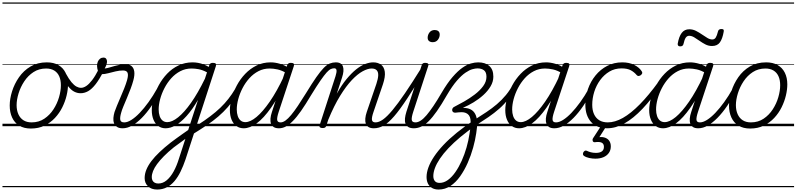

<svg xmlns="http://www.w3.org/2000/svg" viewBox="-20 -1026 6476 1561"><path d="M231 19Q175 19 136.5 -4.5Q98 -28 78.5 -70.5Q59 -113 59 -168Q59 -222 78 -283Q97 -344 134.5 -398Q172 -452 228.5 -485.5Q285 -519 361 -519Q416 -519 454.5 -497Q493 -475 513 -434.5Q533 -394 533 -340Q533 -298 521.5 -249.5Q510 -201 486.5 -153.5Q463 -106 426.5 -67Q390 -28 341.5 -4.5Q293 19 231 19ZM237 -31Q296 -31 340.5 -61Q385 -91 415 -137.5Q445 -184 460 -236Q475 -288 475 -333Q475 -375 461.5 -405.5Q448 -436 421 -452.5Q394 -469 355 -469Q297 -469 252.5 -440Q208 -411 177.5 -365Q147 -319 131 -267Q115 -215 115 -171Q115 -129 129.5 -97Q144 -65 171 -48Q198 -31 237 -31ZM0 486H588V496H0ZM0 -20H588V0H0ZM0 -505H588V-500H0ZM0 -1006H588V-996H0Z M635 -268Q608 -268 583 -281Q558 -294 533.5 -325Q509 -356 482 -410Q476 -423 482 -430Q488 -437 498.5 -437.5Q509 -438 515 -429Q540 -383 561 -358Q582 -333 601 -322.5Q620 -312 639 -312Q659 -312 681.5 -327Q704 -342 729 -374.5Q754 -407 781 -460Q786 -471 795 -474.5Q804 -478 812.5 -475.5Q821 -473 825 -466.5Q829 -460 824 -451Q789 -382 758 -342Q727 -302 697 -285Q667 -268 635 -268ZM589 486V496ZM589 -20V0ZM589 -505V-500ZM589 -1006V-996Z M977 17Q948 17 931 5.5Q914 -6 907 -25Q900 -44 902 -67.5Q904 -91 911 -115Q918 -135 930.5 -166Q943 -197 959 -233.5Q975 -270 989.5 -306.5Q1004 -343 1013 -374Q1025 -416 1017 -434.5Q1009 -453 980 -453Q951 -453 919.5 -445.5Q888 -438 859.5 -430.5Q831 -423 809 -423Q798 -423 789 -431Q780 -439 775 -454Q770 -469 769 -491Q769 -510 775.5 -525Q782 -540 794 -549Q806 -558 823 -558Q835 -558 842.5 -549Q850 -540 850 -526Q850 -517 846.5 -503.5Q843 -490 831 -469Q849 -471 869 -477Q889 -483 910.5 -489Q932 -495 954.5 -499.5Q977 -504 999 -504Q1030 -504 1048.5 -489.5Q1067 -475 1071.5 -445.5Q1076 -416 1064 -372Q1056 -342 1042 -304.5Q1028 -267 1012 -229.5Q996 -192 983 -160.5Q970 -129 965 -109Q954 -71 958 -51Q962 -31 990 -31Q1000 -31 1003.5 -23.5Q1007 -16 1005.5 -7Q1004 2 997 9.5Q990 17 977 17ZM588 486H1156V496H588ZM588 -20H1156V0H588ZM588 -505H1156V-500H588ZM588 -1006H1156V-996H588Z M977 17Q966 17 961 9.5Q956 2 957.5 -7Q959 -16 967.5 -23.5Q976 -31 991 -31Q1016 -31 1048 -51Q1080 -71 1115.5 -108Q1151 -145 1187.5 -195.5Q1224 -246 1258 -307Q1263 -316 1272 -315Q1281 -314 1287 -307.5Q1293 -301 1288 -292Q1251 -222 1212 -165Q1173 -108 1133 -67.5Q1093 -27 1054 -5Q1015 17 977 17ZM1155 486V496ZM1155 -20V0ZM1155 -505V-500ZM1155 -1006V-996Z M1258 515Q1210 515 1183 488.5Q1156 462 1156 422Q1156 388 1170 353.5Q1184 319 1211 283.5Q1238 248 1277.5 210.5Q1317 173 1368 133Q1392 115 1416 97.5Q1440 80 1463.5 63.5Q1487 47 1510 31L1590 -214Q1543 -134 1497 -83Q1451 -32 1408.5 -7.5Q1366 17 1326 17Q1293 17 1267.5 -1Q1242 -19 1228 -52.5Q1214 -86 1214 -131Q1214 -177 1228.5 -229.5Q1243 -282 1271 -333.5Q1299 -385 1339 -427Q1379 -469 1431.5 -494Q1484 -519 1546 -519Q1567 -519 1590 -515Q1613 -511 1635 -502.5Q1657 -494 1677 -482L1682 -498Q1686 -507 1692.5 -511Q1699 -515 1711 -515Q1730 -515 1734.5 -507.5Q1739 -500 1735 -488L1488 271Q1470 324 1448 369Q1426 414 1398.5 446.5Q1371 479 1336 497Q1301 515 1258 515ZM1267 466Q1304 466 1335.5 439.5Q1367 413 1392 367.5Q1417 322 1435 263L1487 103Q1472 114 1456.5 125.5Q1441 137 1425 148.5Q1409 160 1393 172Q1346 210 1312.5 244Q1279 278 1257 308Q1235 338 1224.5 364.5Q1214 391 1214 414Q1214 429 1219.5 440.5Q1225 452 1237 459Q1249 466 1267 466ZM1340 -33Q1379 -33 1428.5 -72.5Q1478 -112 1533.5 -190.5Q1589 -269 1646 -386L1663 -438Q1625 -458 1594.5 -463.5Q1564 -469 1537 -469Q1488 -469 1446.5 -447.5Q1405 -426 1372.5 -390Q1340 -354 1317 -309.5Q1294 -265 1282 -220Q1270 -175 1270 -136Q1270 -106 1278 -82.5Q1286 -59 1301.5 -46Q1317 -33 1340 -33ZM1156 486H1791V496H1156ZM1156 -20H1791V0H1156ZM1156 -505H1791V-500H1156ZM1156 -1006H1791V-996H1156Z M1549 64Q1542 67 1535.5 63Q1529 59 1525.5 52Q1522 45 1523 37Q1524 29 1532 24Q1593 -12 1642.5 -46.5Q1692 -81 1732.5 -115Q1773 -149 1805.5 -185Q1838 -221 1865.5 -261.5Q1893 -302 1917 -348Q1923 -360 1931.5 -360Q1940 -360 1945.5 -352Q1951 -344 1946 -333Q1923 -282 1894.5 -238Q1866 -194 1831.5 -154.5Q1797 -115 1754.5 -78.5Q1712 -42 1660.5 -7.5Q1609 27 1549 64ZM1791 486V496ZM1791 -20V0ZM1791 -505V-500ZM1791 -1006V-996Z M1961 17Q1928 17 1902.5 -1Q1877 -19 1863 -52.5Q1849 -86 1849 -131Q1849 -175 1863.5 -227.5Q1878 -280 1905.5 -331.5Q1933 -383 1973.5 -425.5Q2014 -468 2066 -493.5Q2118 -519 2181 -519Q2217 -519 2257 -507Q2297 -495 2329 -472L2315 -428Q2272 -454 2237 -461.5Q2202 -469 2172 -469Q2123 -469 2081.5 -447.5Q2040 -426 2007.5 -390Q1975 -354 1952 -309.5Q1929 -265 1917 -220Q1905 -175 1905 -136Q1905 -106 1913 -82.5Q1921 -59 1936.5 -46Q1952 -33 1975 -33Q2015 -33 2065.5 -75Q2116 -117 2173.5 -200Q2231 -283 2289 -407L2307 -369Q2244 -236 2184 -150.5Q2124 -65 2068 -24Q2012 17 1961 17ZM2248 17Q2221 17 2205.5 7Q2190 -3 2183.5 -20.5Q2177 -38 2179 -62.5Q2181 -87 2191 -116L2314 -494Q2319 -506 2325.5 -510.5Q2332 -515 2345 -515Q2363 -515 2368 -508Q2373 -501 2369 -489L2246 -117Q2231 -71 2233.5 -51Q2236 -31 2261 -31Q2271 -31 2275.5 -23.5Q2280 -16 2278.5 -7Q2277 2 2269.5 9.5Q2262 17 2248 17ZM1791 486H2426V496H1791ZM1791 -20H2426V0H1791ZM1791 -505H2426V-500H1791ZM1791 -1006H2426V-996H1791Z M2248 17Q2237 17 2233 9.5Q2229 2 2231.5 -7Q2234 -16 2242 -23.5Q2250 -31 2262 -31Q2280 -31 2301 -46Q2322 -61 2347 -91Q2372 -121 2401.5 -165Q2431 -209 2467 -267Q2517 -349 2552 -399Q2587 -449 2613 -475Q2639 -501 2662 -510Q2685 -519 2710 -519Q2720 -519 2722 -511.5Q2724 -504 2720.5 -495Q2717 -486 2711 -478.5Q2705 -471 2699 -471Q2684 -471 2669.5 -464.5Q2655 -458 2635.5 -436.5Q2616 -415 2585.5 -371Q2555 -327 2509 -252Q2464 -176 2427.5 -124Q2391 -72 2360.5 -41.5Q2330 -11 2303 3Q2276 17 2248 17ZM2426 486H2526V496H2426ZM2426 -20H2526V0H2426ZM2426 -505H2526V-500H2426ZM2426 -1006H2526V-996H2426Z M3019 17Q2993 17 2976.5 7Q2960 -3 2954 -20.5Q2948 -38 2950 -62.5Q2952 -87 2962 -116L3040 -344Q3054 -386 3055 -413.5Q3056 -441 3042.5 -455Q3029 -469 3001 -469Q2970 -469 2928.5 -446.5Q2887 -424 2840.5 -375Q2794 -326 2745 -246.5Q2696 -167 2649 -53L2633 -4Q2630 6 2623.5 10.5Q2617 15 2602 15Q2590 15 2582.5 10Q2575 5 2578 -6L2708 -407Q2718 -439 2716 -455Q2714 -471 2696 -471Q2686 -471 2682 -478.5Q2678 -486 2680 -495Q2682 -504 2689.5 -511.5Q2697 -519 2709 -519Q2734 -519 2748.5 -510Q2763 -501 2768.5 -484.5Q2774 -468 2772 -445.5Q2770 -423 2761 -396L2718 -264Q2757 -334 2797 -382.5Q2837 -431 2875 -461.5Q2913 -492 2948.5 -505.5Q2984 -519 3014 -519Q3052 -519 3077.5 -500.5Q3103 -482 3108.5 -442.5Q3114 -403 3093 -340L3017 -117Q3001 -71 3004 -51Q3007 -31 3033 -31Q3043 -31 3047 -23.5Q3051 -16 3049.5 -7Q3048 2 3040.5 9.5Q3033 17 3019 17ZM2526 486H3197V496H2526ZM2526 -20H3197V0H2526ZM2526 -505H3197V-500H2526ZM2526 -1006H3197V-996H2526Z M3019 17Q3008 17 3003 9.5Q2998 2 2999.5 -7Q3001 -16 3009.5 -23.5Q3018 -31 3033 -31Q3061 -31 3094 -54.5Q3127 -78 3170.5 -130Q3214 -182 3272 -267Q3330 -352 3407 -476Q3413 -486 3422.5 -485Q3432 -484 3437.5 -476Q3443 -468 3437 -459Q3352 -318 3291 -225.5Q3230 -133 3184 -80Q3138 -27 3099 -5Q3060 17 3019 17ZM3197 486V496ZM3197 -20V0ZM3197 -505V-500ZM3197 -1006V-996Z M3345 17Q3317 17 3300.5 7Q3284 -3 3277 -21Q3270 -39 3272.5 -63.5Q3275 -88 3284 -117L3408 -494Q3412 -506 3418 -510.5Q3424 -515 3437 -515Q3454 -515 3460 -508.5Q3466 -502 3462 -491L3340 -118Q3325 -72 3327.5 -51.5Q3330 -31 3358 -31Q3369 -31 3373.5 -23.5Q3378 -16 3376 -7Q3374 2 3366.5 9.5Q3359 17 3345 17ZM3498 -683Q3480 -683 3468.5 -692Q3457 -701 3457 -719Q3457 -743 3472 -762.5Q3487 -782 3515 -782Q3532 -782 3543.5 -773Q3555 -764 3555 -745Q3555 -722 3540 -702.5Q3525 -683 3498 -683ZM3197 486H3522V496H3197ZM3197 -20H3522V0H3197ZM3197 -505H3522V-500H3197ZM3197 -1006H3522V-996H3197Z M3344 17Q3333 17 3329 9.5Q3325 2 3327.5 -7Q3330 -16 3338 -23.5Q3346 -31 3358 -31Q3378 -31 3400.5 -45.5Q3423 -60 3448 -89.5Q3473 -119 3503.5 -164Q3534 -209 3570 -271Q3617 -351 3659.5 -400Q3702 -449 3739 -475Q3776 -501 3808.5 -510Q3841 -519 3868 -519Q3878 -519 3882.5 -511.5Q3887 -504 3886 -494.5Q3885 -485 3878.5 -477.5Q3872 -470 3862 -470Q3846 -470 3821.5 -463.5Q3797 -457 3765 -435.5Q3733 -414 3695 -370.5Q3657 -327 3613 -252Q3569 -175 3532.5 -123Q3496 -71 3465 -40.5Q3434 -10 3404.5 3.5Q3375 17 3344 17ZM3522 486H3566V496H3522ZM3522 -20H3566V0H3522ZM3522 -505H3566V-500H3522ZM3522 -1006H3566V-996H3522Z M3546 515Q3514 515 3492 502Q3470 489 3459 466Q3448 443 3448 413Q3448 399 3456 391Q3464 383 3475.5 381.5Q3487 380 3495 385.5Q3503 391 3503 405Q3503 431 3515.5 446Q3528 461 3554 461Q3589 461 3621.5 437.5Q3654 414 3682.5 373Q3711 332 3734 280.5Q3757 229 3773 173Q3789 117 3797 62Q3804 23 3806 -6Q3808 -35 3805 -55.5Q3802 -76 3792.5 -88.5Q3783 -101 3768 -107.5Q3753 -114 3733 -114Q3719 -114 3707 -112.5Q3695 -111 3684 -110Q3672 -109 3665 -114Q3658 -119 3656.5 -127.5Q3655 -136 3659.5 -145Q3664 -154 3676 -159Q3710 -176 3754 -201Q3798 -226 3839.5 -257.5Q3881 -289 3908 -325.5Q3935 -362 3935 -402Q3935 -439 3915 -454.5Q3895 -470 3861 -470Q3849 -470 3844 -477.5Q3839 -485 3840.5 -494.5Q3842 -504 3849 -511.5Q3856 -519 3867 -519Q3896 -519 3918.5 -512Q3941 -505 3957.5 -490.5Q3974 -476 3982.5 -454.5Q3991 -433 3991 -403Q3991 -362 3968.5 -324Q3946 -286 3909.5 -253Q3873 -220 3830 -194Q3787 -168 3745 -150V-149Q3781 -149 3805.5 -137Q3830 -125 3843.5 -99.5Q3857 -74 3859 -35.5Q3861 3 3852 56Q3844 112 3826.5 175Q3809 238 3782.5 298Q3756 358 3721 407.5Q3686 457 3642 486Q3598 515 3546 515ZM3565 486H4030V496H3565ZM3565 -20H4030V0H3565ZM3565 -505H4030V-500H3565ZM3565 -1006H4030V-996H3565Z M3503 405Q3503 417 3495 424.5Q3487 432 3475.5 434Q3464 436 3456 430.5Q3448 425 3448 413Q3448 377 3463 335.5Q3478 294 3508.5 248Q3539 202 3585.5 152.5Q3632 103 3695 52Q3758 1 3838 -52Q3890 -85 3935 -115Q3980 -145 4019.5 -178.5Q4059 -212 4093.5 -253.5Q4128 -295 4156 -350Q4161 -359 4169.5 -359Q4178 -359 4183 -352Q4188 -345 4182 -335Q4152 -271 4116.5 -225Q4081 -179 4040 -143Q3999 -107 3952.5 -75Q3906 -43 3854 -10Q3782 39 3725 86.5Q3668 134 3626 178.5Q3584 223 3556.5 264Q3529 305 3516 340.5Q3503 376 3503 405ZM4030 486V496ZM4030 -20V0ZM4030 -505V-500ZM4030 -1006V-996Z M4200 17Q4167 17 4141.5 -1Q4116 -19 4102 -52.5Q4088 -86 4088 -131Q4088 -175 4102.5 -227.5Q4117 -280 4144.5 -331.5Q4172 -383 4212.5 -425.5Q4253 -468 4305 -493.5Q4357 -519 4420 -519Q4456 -519 4496 -507Q4536 -495 4568 -472L4554 -428Q4511 -454 4476 -461.5Q4441 -469 4411 -469Q4362 -469 4320.5 -447.5Q4279 -426 4246.5 -390Q4214 -354 4191 -309.5Q4168 -265 4156 -220Q4144 -175 4144 -136Q4144 -106 4152 -82.5Q4160 -59 4175.5 -46Q4191 -33 4214 -33Q4254 -33 4304.5 -75Q4355 -117 4412.5 -200Q4470 -283 4528 -407L4546 -369Q4483 -236 4423 -150.5Q4363 -65 4307 -24Q4251 17 4200 17ZM4487 17Q4460 17 4444.5 7Q4429 -3 4422.5 -20.5Q4416 -38 4418 -62.5Q4420 -87 4430 -116L4553 -494Q4558 -506 4564.5 -510.5Q4571 -515 4584 -515Q4602 -515 4607 -508Q4612 -501 4608 -489L4485 -117Q4470 -71 4472.5 -51Q4475 -31 4500 -31Q4510 -31 4514.5 -23.5Q4519 -16 4517.5 -7Q4516 2 4508.5 9.5Q4501 17 4487 17ZM4030 486H4665V496H4030ZM4030 -20H4665V0H4030ZM4030 -505H4665V-500H4030ZM4030 -1006H4665V-996H4030Z M4487 17Q4476 17 4471 9.5Q4466 2 4467.5 -7Q4469 -16 4477.5 -23.5Q4486 -31 4501 -31Q4526 -31 4558 -51Q4590 -71 4625.5 -108Q4661 -145 4697.5 -195.5Q4734 -246 4768 -307Q4773 -316 4782 -315Q4791 -314 4797 -307.5Q4803 -301 4798 -292Q4761 -222 4722 -165Q4683 -108 4643 -67.5Q4603 -27 4564 -5Q4525 17 4487 17ZM4665 486V496ZM4665 -20V0ZM4665 -505V-500ZM4665 -1006V-996Z M4917 17Q4831 17 4785 -35Q4739 -87 4739 -175Q4739 -241 4760.5 -302.5Q4782 -364 4822 -413Q4862 -462 4917 -490.5Q4972 -519 5039 -519Q5095 -519 5136 -498.5Q5177 -478 5197 -447Q5203 -438 5201.5 -431Q5200 -424 5190 -415Q5179 -408 5171 -408Q5163 -408 5156 -416Q5137 -439 5109 -454.5Q5081 -470 5033 -470Q4978 -470 4934.5 -444Q4891 -418 4859.5 -375Q4828 -332 4811.5 -279.5Q4795 -227 4795 -174Q4795 -130 4809.5 -98Q4824 -66 4852 -48.5Q4880 -31 4922 -31Q4933 -31 4937.5 -23.5Q4942 -16 4941 -6.5Q4940 3 4933.5 10Q4927 17 4917 17ZM4665 486H5200V496H4665ZM4665 -20H5200V0H4665ZM4665 -505H5200V-500H4665ZM4665 -1006H5200V-996H4665Z M4916 17Q4907 17 4902.5 10Q4898 3 4898.5 -6.5Q4899 -16 4905 -23.5Q4911 -31 4921 -31Q4980 -31 5044.5 -67.5Q5109 -104 5181.5 -177.5Q5254 -251 5333 -360Q5339 -368 5347.5 -366Q5356 -364 5361.5 -356.5Q5367 -349 5361 -341Q5280 -222 5204.5 -142.5Q5129 -63 5057.5 -23Q4986 17 4916 17ZM5200 486V496ZM5200 -20V0ZM5200 -505V-500ZM5200 -1006V-996Z M4820 264Q4797 264 4770.5 258.5Q4744 253 4726 240Q4719 234 4719.5 225.5Q4720 217 4724 210Q4731 201 4737 199Q4743 197 4751 200Q4765 207 4783.5 212Q4802 217 4825 217Q4856 217 4873 205Q4890 193 4890 168Q4890 143 4872 134Q4854 125 4818 130Q4810 131 4806 128.5Q4802 126 4799 121Q4797 114 4797.5 108.5Q4798 103 4804 94L4868 -4H4912L4841 108L4826 94Q4864 84 4891 91Q4918 98 4932 117Q4946 136 4946 164Q4946 195 4930 217.5Q4914 240 4886 252Q4858 264 4820 264Z M5370 17Q5337 17 5311.5 -1Q5286 -19 5272 -52.5Q5258 -86 5258 -131Q5258 -175 5272.5 -227.5Q5287 -280 5314.5 -331.5Q5342 -383 5382.5 -425.5Q5423 -468 5475 -493.5Q5527 -519 5590 -519Q5626 -519 5666 -507Q5706 -495 5738 -472L5724 -428Q5681 -454 5646 -461.5Q5611 -469 5581 -469Q5532 -469 5490.5 -447.5Q5449 -426 5416.5 -390Q5384 -354 5361 -309.5Q5338 -265 5326 -220Q5314 -175 5314 -136Q5314 -106 5322 -82.5Q5330 -59 5345.5 -46Q5361 -33 5384 -33Q5424 -33 5474.5 -75Q5525 -117 5582.5 -200Q5640 -283 5698 -407L5716 -369Q5653 -236 5593 -150.5Q5533 -65 5477 -24Q5421 17 5370 17ZM5657 17Q5630 17 5614.5 7Q5599 -3 5592.5 -20.5Q5586 -38 5588 -62.5Q5590 -87 5600 -116L5723 -494Q5728 -506 5734.5 -510.5Q5741 -515 5754 -515Q5772 -515 5777 -508Q5782 -501 5778 -489L5655 -117Q5640 -71 5642.5 -51Q5645 -31 5670 -31Q5680 -31 5684.5 -23.5Q5689 -16 5687.5 -7Q5686 2 5678.5 9.5Q5671 17 5657 17ZM5200 486H5835V496H5200ZM5200 -20H5835V0H5200ZM5200 -505H5835V-500H5200ZM5200 -1006H5835V-996H5200Z M5657 17Q5646 17 5641 9.5Q5636 2 5637.5 -7Q5639 -16 5647.5 -23.5Q5656 -31 5671 -31Q5696 -31 5728 -51Q5760 -71 5795.5 -108Q5831 -145 5867.5 -195.5Q5904 -246 5938 -307Q5943 -316 5952 -315Q5961 -314 5967 -307.5Q5973 -301 5968 -292Q5931 -222 5892 -165Q5853 -108 5813 -67.5Q5773 -27 5734 -5Q5695 17 5657 17ZM5835 486V496ZM5835 -20V0ZM5835 -505V-500ZM5835 -1006V-996Z M5510 -649Q5488 -649 5490 -671Q5500 -729 5522.5 -758.5Q5545 -788 5584 -788Q5613 -788 5638.5 -775Q5664 -762 5687 -746Q5710 -730 5731 -717.5Q5752 -705 5771 -705Q5789 -705 5799 -720.5Q5809 -736 5817 -769Q5821 -790 5845 -790Q5858 -790 5862 -785.5Q5866 -781 5864 -769Q5854 -711 5833 -681.5Q5812 -652 5769 -652Q5740 -652 5715 -665Q5690 -678 5667.5 -694Q5645 -710 5624 -722.5Q5603 -735 5583 -735Q5566 -735 5555.5 -720Q5545 -705 5537 -669Q5535 -659 5528.5 -654Q5522 -649 5510 -649Z M6079 19Q6023 19 5984.5 -4.5Q5946 -28 5926.5 -70.5Q5907 -113 5907 -168Q5907 -222 5926 -283Q5945 -344 5982.5 -398Q6020 -452 6076.5 -485.5Q6133 -519 6209 -519Q6264 -519 6302.5 -497Q6341 -475 6361 -434.5Q6381 -394 6381 -340Q6381 -298 6369.5 -249.5Q6358 -201 6334.5 -153.5Q6311 -106 6274.5 -67Q6238 -28 6189.5 -4.5Q6141 19 6079 19ZM6085 -31Q6144 -31 6188.5 -61Q6233 -91 6263 -137.5Q6293 -184 6308 -236Q6323 -288 6323 -333Q6323 -375 6309.5 -405.5Q6296 -436 6269 -452.5Q6242 -469 6203 -469Q6145 -469 6100.5 -440Q6056 -411 6025.5 -365Q5995 -319 5979 -267Q5963 -215 5963 -171Q5963 -129 5977.5 -97Q5992 -65 6019 -48Q6046 -31 6085 -31ZM5835 486H6436V496H5835ZM5835 -20H6436V0H5835ZM5835 -505H6436V-500H5835ZM5835 -1006H6436V-996H5835Z"/></svg>

Font: Playwrite CA Guides
Style: Regular
Weight: 400
Designer: Veronika Burian, José Scaglione
Foundry: TypeTogether
Version: Version 1.003